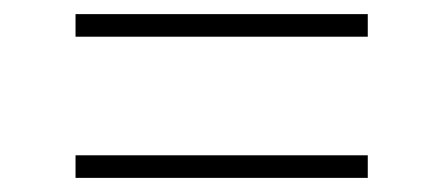

<svg xmlns="http://www.w3.org/2000/svg" viewBox="-20 -470 628 272"><path d="M87 -418V-450H501V-418ZM87 -218V-250H501V-218Z"/></svg>

Font: Inria Serif Light
Style: Regular
Weight: 300
Designer: Black Foundry Team
Foundry: Black Foundry
Version: Version 1.000; ttfautohint (v1.8.3)